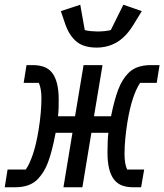

<svg xmlns="http://www.w3.org/2000/svg" viewBox="-49 -791 694 811"><path d="M-17 -75H60Q76 -98 90 -139.5Q104 -181 114 -242Q120 -279 123 -313Q126 -347 126 -375Q126 -417 115 -441H51L63 -516H89Q115 -516 135.5 -509Q156 -502 170 -485Q184 -468 191.5 -439.5Q199 -411 199 -369Q199 -349 198.5 -333Q198 -317 196 -300H268L304 -516H384L348 -300H420Q434 -369 450 -411.5Q466 -454 491 -480Q524 -516 588 -516H625L613 -441H543Q527 -418 513 -376.5Q499 -335 489 -274Q483 -237 480 -203Q477 -169 477 -141Q477 -99 488 -75H560L547 0H514Q488 0 468 -7Q448 -14 434 -31Q420 -48 412.5 -76.5Q405 -105 405 -147Q405 -173 406 -196Q407 -219 409 -230H337L299 0H219L257 -230H186Q178 -188 170 -157.5Q162 -127 153.5 -104.5Q145 -82 134.5 -65.5Q124 -49 112 -36Q79 0 15 0H-29ZM359 -590Q305 -590 274.5 -615Q244 -640 227 -688L208 -744L290 -771L309 -664Q319 -661 335.5 -659.5Q352 -658 362 -658Q376 -658 392 -659.5Q408 -661 419 -664L472 -771L550 -744L515 -687Q484 -636 445.5 -613Q407 -590 359 -590Z"/></svg>

Font: IBM Plex Mono Text
Style: Italic
Weight: 450
Italic angle: -9°
Monospace: yes
Designer: Mike Abbink, Paul van der Laan, Pieter van Rosmalen
Foundry: Bold Monday
Version: Version 2.1